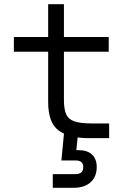

<svg xmlns="http://www.w3.org/2000/svg" viewBox="-20 -657 640 913"><path d="M417 -70H499V0H403Q309 0 259 -36.5Q209 -73 209 -172V-411H46V-481H209V-637H284V-481H497V-411H284V-182Q284 -137 295 -113Q306 -89 335 -79.5Q364 -70 417 -70ZM330 236H231V171H340Q376 171 376 137Q376 106 340 106H272L285 -31H352L343 57H354Q395 57 417.5 78Q440 99 440 137Q440 183 411 209.5Q382 236 330 236Z"/></svg>

Font: Orbit
Style: Regular
Weight: 400
Designer: Sooun Cho
Foundry: JAMO
Version: Version 1.000; ttfautohint (v1.8.4.7-5d5b);gftools[0.9.29]